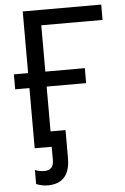

<svg xmlns="http://www.w3.org/2000/svg" viewBox="-60 -757 651 998"><g transform="rotate(-5 265.0 -258.0)"><path d="M506.8 -713.9V-633.8H187V-392.1H393.1V-314H187V-80.1H265.1V64.9Q265.1 198.2 147.9 198.2Q119.1 198.2 88.4 186V112.8Q110.8 122.1 138.2 122.1Q186 122.1 186 69.8V0H97.2V-314H22.9V-392.1H97.2V-713.9Z"/></g></svg>

Font: NotoSans
Style: Regular
Weight: 400
Designer: Monotype Design team
Foundry: Monotype Imaging Inc.
Version: Version 1.04